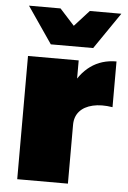

<svg xmlns="http://www.w3.org/2000/svg" viewBox="-54 -809 566 849"><g transform="rotate(5 228.5 -384.5)"><path d="M447 -354Q397 -362 359 -353Q321 -344 300.5 -320.5Q280 -297 280 -261L230 -271Q230 -358 257 -422.5Q284 -487 332.5 -522Q381 -557 447 -557ZM55 -547H280V0H55ZM339 -607H151L40 -769H180L300 -637H190L310 -769H450Z"/></g></svg>

Font: Alexandria Black
Style: Regular
Weight: 900
Designer: Mohamed Gaber
Foundry: Kief Type Foundry
Version: Version 5.100